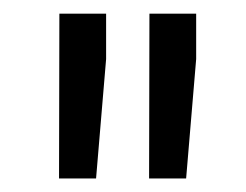

<svg xmlns="http://www.w3.org/2000/svg" viewBox="-20 -770 360 281"><path d="M135.3 -750H66.9L66.4 -508.8H120.6L135.3 -683.6ZM267.1 -750H198.7L198.2 -508.8H252.4L267.1 -683.6Z"/></svg>

Font: Shabnam
Style: Regular
Weight: 400
Foundry: DejaVu fonts team - Redesigned by Saber Rastikerdar - Based on Vazir font
Version: Version 5.0.1